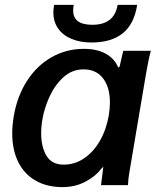

<svg xmlns="http://www.w3.org/2000/svg" viewBox="-20 -758 640 786"><path d="M30 -212.5Q30 -243 36.5 -283.5Q51 -366.5 91.8 -428.8Q132.5 -491 192.5 -524.5Q252.5 -558 323 -558Q377.5 -558 413.5 -537.8Q449.5 -517.5 464 -481.5L469.5 -485L484.5 -550H597.5Q591.5 -528 586.2 -501.5Q581 -475 577 -451.5L512 -66.5L509.5 -52Q504.5 -24 504 0H393.5Q398.5 -43 401.5 -63L403 -75.5L394 -67Q372.5 -37 330.2 -14.5Q288 8 236 8Q172 8 125.5 -18.8Q79 -45.5 54.5 -95.2Q30 -145 30 -212.5ZM425.5 -286.5Q430 -314.5 430 -338.5Q430 -400.5 402 -437.2Q374 -474 322 -474Q274.5 -474 239 -441.2Q203.5 -408.5 182.2 -361.2Q161 -314 153.5 -268.5Q148.5 -240 148.5 -212.5Q148.5 -157.5 170 -120.8Q191.5 -84 241 -84Q286 -84 324.5 -110Q363 -136 389.2 -182Q415.5 -228 425.5 -286.5ZM198.5 -707Q198.5 -721.5 201.5 -738H282Q279.5 -727.5 279.5 -715Q279.5 -656.5 358 -656.5Q448 -656.5 461.5 -738H541.5Q529.5 -659.5 482.5 -621.8Q435.5 -584 354.5 -584Q308 -584 272.8 -598.8Q237.5 -613.5 218 -641.2Q198.5 -669 198.5 -707Z"/></svg>

Font: JuliaMono
Style: Bold Italic
Weight: 700
Italic angle: -9°
Monospace: yes
Designer: cormullion
Foundry: corm
Version: Version 0.057; ttfautohint (v1.8.4)